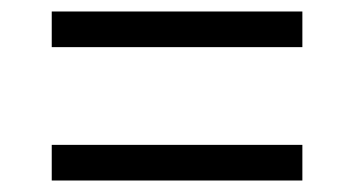

<svg xmlns="http://www.w3.org/2000/svg" viewBox="-20 -517 616 334"><path d="M506 -435V-497H70V-435ZM506 -203V-265H70V-203Z"/></svg>

Font: Montserrat-Alt1
Style: Regular
Weight: 400
Designer: Differentunic
Foundry: Differentunic
Version: Version 7.222